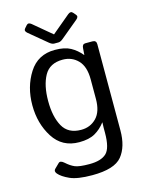

<svg xmlns="http://www.w3.org/2000/svg" viewBox="-132 -780 810 1064"><g transform="rotate(-15 273.0 -248.0)"><path d="M119.1 -651.9Q102.1 -666 113.3 -678.7L126.5 -693.8Q137.7 -706.5 154.3 -692.9L258.8 -605.5H259.8L364.3 -692.9Q380.9 -706.5 392.1 -693.8L405.3 -678.7Q416.5 -666 399.4 -651.9L298.8 -568.4Q283.7 -555.7 271.5 -555.7H247.1Q234.9 -555.7 219.7 -568.4ZM41.5 -256.3Q41.5 -361.3 92.3 -441.2Q143.1 -521 240.7 -521Q296.9 -521 330.6 -502.4Q364.3 -483.9 391.1 -451.7H392.1L395 -490.7Q396.5 -512.7 414.1 -512.7H455.1Q477.1 -512.7 477.1 -490.7V3.9Q477.1 97.7 433.8 150.6Q390.6 203.6 263.2 203.6Q177.7 203.6 135.3 184.3Q92.8 165 74.7 143.6Q61.5 127.4 73.2 116.2L100.1 89.8Q111.3 79.1 131.3 96.7Q157.2 120.1 181.2 130.1Q205.1 140.1 263.7 140.1Q330.1 140.1 360.6 111.8Q391.1 83.5 391.1 -5.4V-34.7Q391.1 -49.8 392.1 -64.5H391.1Q365.7 -30.8 331.3 -11.2Q296.9 8.3 240.7 8.3Q143.1 8.3 92.3 -71.5Q41.5 -151.4 41.5 -256.3ZM132.3 -256.3Q132.3 -166.5 163.3 -110.8Q194.3 -55.2 268.6 -55.2Q321.3 -55.2 356.2 -91.1Q391.1 -127 391.1 -200.2V-312.5Q391.1 -385.7 356.2 -421.6Q321.3 -457.5 268.6 -457.5Q194.3 -457.5 163.3 -401.9Q132.3 -346.2 132.3 -256.3Z"/></g></svg>

Font: Istok
Style: Regular
Weight: 500
Designer: Andrey V. Panov
Foundry: Andrey V. Panov
Version: Version 1.0.3